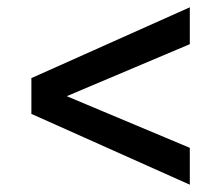

<svg xmlns="http://www.w3.org/2000/svg" viewBox="-20 -583 606 526"><path d="M66 -271V-369L500 -563V-462L164 -320V-319L500 -178V-77Z"/></svg>

Font: Murecho Thin SemiBold
Style: Regular
Weight: 600
Version: Version 1.010